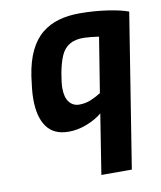

<svg xmlns="http://www.w3.org/2000/svg" viewBox="-86 -612 772 919"><g transform="rotate(-10 299.5 -153.0)"><path d="M332 237 378 -54Q347 -28 302.5 -11Q258 6 215 6Q143 6 108.5 -41.5Q74 -89 74 -176Q74 -202 77 -229Q80 -256 84 -286Q95 -359 119.5 -409Q144 -459 180 -488Q216 -517 261.5 -530Q307 -543 362 -543Q432 -543 497 -533.5Q562 -524 599 -510L480 237ZM287 -113Q317 -113 343.5 -124Q370 -135 393 -150L436 -417Q417 -420 399.5 -421.5Q382 -423 365 -424Q321 -425 293.5 -408.5Q266 -392 251.5 -358.5Q237 -325 228 -275Q224 -253 222 -235Q220 -217 220 -204Q220 -159 238.5 -136Q257 -113 287 -113Z"/></g></svg>

Font: Exo Thin
Style: Bold Italic
Weight: 700
Italic angle: -9°
Version: Version 2.000